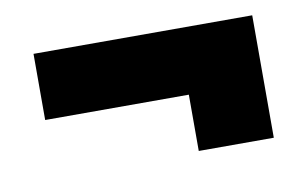

<svg xmlns="http://www.w3.org/2000/svg" viewBox="-41 -475 613 383"><g transform="rotate(-10 266.0 -284.0)"><path d="M44 -408H487V-160H335V-274H44Z"/></g></svg>

Font: Khand Variable Light
Style: Regular
Weight: 300
Designer: Satya Rajpurohit
Foundry: Indian Type Foundry
Version: Version 3.000